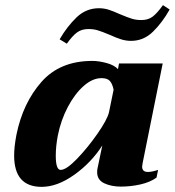

<svg xmlns="http://www.w3.org/2000/svg" viewBox="-20 -717 680 747"><path d="M212 -564Q241 -614 278 -649.5Q315 -685 365 -685Q385 -685 403.5 -679Q422 -673 446 -662Q477 -649 493.5 -644Q510 -639 530 -639Q556 -639 573.5 -652Q591 -665 614 -697L640 -680Q612 -630 575.5 -594Q539 -558 490 -558Q470 -558 451 -564Q432 -570 408 -581Q377 -594 360.5 -599Q344 -604 324 -604Q298 -604 280 -591Q262 -578 240 -547ZM35 -112Q35 -146 44 -193Q69 -316 141 -398Q213 -480 339 -480Q364 -480 394 -472Q424 -464 439 -448L443 -470H613L535 -83Q533 -73 533 -69Q533 -48 555 -48Q571 -48 595 -56L589 -26Q564 -8 526.5 0.5Q489 9 450 9Q413 9 385.5 -4Q358 -17 358 -47Q358 -55 359 -60L378 -151Q335 -84 269 -37Q203 10 142 10Q35 10 35 -112ZM404 -280 422 -368Q417 -392 407 -402.5Q397 -413 375 -413Q340 -413 305.5 -382.5Q271 -352 244 -301Q217 -250 205 -190Q197 -148 197 -111Q197 -56 216 -56Q238 -56 279.5 -99Q321 -142 359 -196.5Q397 -251 404 -280Z"/></svg>

Font: Taviraj
Style: Bold Italic
Weight: 700
Italic angle: -12°
Designer: Katatrad Team
Foundry: CadsonDemak
Version: Version 1.001